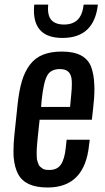

<svg xmlns="http://www.w3.org/2000/svg" viewBox="-20 -812 458 840"><path d="M253.4 -646Q128.4 -646 128.4 -766.6Q128.4 -778.8 129.9 -792H190.9Q189.9 -782.7 189.9 -774.4Q189.9 -742.2 203.6 -725.6Q221.2 -705.1 259.3 -704.6Q297.9 -704.6 319.3 -725.3Q340.8 -746.1 346.2 -792H408.2Q392.1 -646 253.4 -646ZM188.5 8.3Q138.7 8.3 106.9 -6.3Q75.2 -21 59.6 -49.8Q43.9 -79.1 40 -122.1Q38.6 -137.7 39.1 -155.3Q39.1 -186 43 -222.2L57.1 -356Q63.5 -416 75.9 -457.5Q88.4 -499 110.8 -528.8Q133.3 -558.6 167.7 -572.5Q202.1 -586.4 250.5 -586.4Q302.7 -586.4 334.2 -569.6Q365.7 -552.7 378.4 -520.5Q390.6 -488.3 392.6 -441.4Q393.1 -432.6 393.1 -423.3Q393.1 -383.8 387.2 -335.4L381.8 -288.1H153.3L145 -210Q143.6 -193.4 142.8 -186Q142.1 -178.7 141.1 -164.6Q140.1 -150.4 140.4 -143.8Q140.6 -137.2 140.9 -125.7Q141.1 -114.3 143.1 -108.9Q145 -103.5 147.7 -95.5Q150.4 -87.4 154.8 -83.5Q159.2 -79.6 164.8 -75.4Q170.4 -71.3 178.2 -69.8Q186 -68.4 195.8 -68.4Q230.5 -68.4 246.6 -92.3Q262.7 -116.2 267.6 -165L271.5 -200.7H372.6L369.6 -177.2Q350.6 8.3 188.5 8.3ZM159.7 -344.2H286.6L291.5 -396.5Q294.4 -423.8 294.4 -445.3Q293.9 -452.1 293.9 -458Q293 -483.4 280.5 -496.6Q268.1 -509.8 241.7 -509.8Q202.6 -509.8 186.8 -481.9Q170.9 -454.1 162.6 -376.5Z"/></svg>

Font: Oswald
Style: Regular
Weight: 400
Designer: Vernon Adams
Foundry: Vernon Adams
Version: 3.0; ttfautohint (v0.94.23-7a4d-dirty) -l 8 -r 50 -G 200 -x 